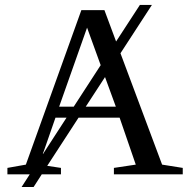

<svg xmlns="http://www.w3.org/2000/svg" viewBox="-20 -701 762 772"><path d="M714.8 0H438V-25.9L525.9 -39.1L460.9 -228H295.9L169.9 -34.2L225.1 -25.9V0H147.9L115.2 50.8H66.9L99.6 0H9.8V-25.9L84 -39.1L307.1 -660.2H399.9L446.8 -534.2L542.5 -681.2H590.8L464.4 -486.8L631.8 -39.1L714.8 -25.9ZM330.1 -589.8 217.8 -272H276.4L384.8 -439ZM445.8 -272 402.3 -391.1 324.7 -272ZM203.1 -228 156.2 -93.3 152.3 -84 153.8 -82.5 155.8 -86.4 247.6 -228Z"/></svg>

Font: Tinos
Style: Regular
Weight: 400
Designer: Steve Matteson
Foundry: Monotype Imaging Inc.
Version: Version 1.23